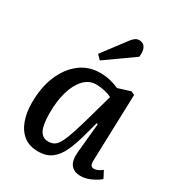

<svg xmlns="http://www.w3.org/2000/svg" viewBox="-187 -904 964 1039"><g transform="rotate(30 295.5 -384.0)"><path d="M490 -99Q489 -75 494.5 -65.5Q500 -56 515 -56Q536 -56 564 -78L587 -34Q570 -18 536.5 -2Q503 14 470 14Q429 14 409 -11.5Q389 -37 394 -90L412 -276L404 -277L381 -192Q364 -128 342.5 -81.5Q321 -35 288.5 -10.5Q256 14 205 14Q150 14 115 -13.5Q80 -41 62.5 -89Q45 -137 45 -199Q45 -295 75.5 -367.5Q106 -440 160 -481.5Q214 -523 285 -523Q323 -523 354.5 -514.5Q386 -506 404 -497L481 -521L503 -511ZM226 -60Q247 -60 262.5 -69Q278 -78 292 -104Q306 -130 322 -179Q338 -228 360 -307L396 -436Q379 -445 351.5 -451.5Q324 -458 299 -458Q254 -458 222 -424Q190 -390 173 -331.5Q156 -273 156 -199Q156 -124 173 -92Q190 -60 226 -60ZM333 -752Q345 -767 355.5 -774.5Q366 -782 381 -782Q405 -782 417 -762Q429 -742 424 -704L249 -580L223 -606Z"/></g></svg>

Font: Literata 12pt Medium
Style: Italic
Weight: 500
Italic angle: -2°
Designer: Latin by Veronika Burian and Jose Scaglione. Greek by Irene Vlachou. Cyrillic by Vera Evstafieva
Foundry: TypeTogether
Version: Version 3.002